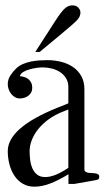

<svg xmlns="http://www.w3.org/2000/svg" viewBox="-20 -682 394 712"><path d="M127 -489.3H110.8L184.1 -603Q195.3 -620.6 204.1 -632.1Q212.9 -643.6 219.7 -649.9Q232.4 -662.1 248.5 -662.1Q262.7 -662.1 270.5 -653.6Q278.3 -645 278.3 -635.3Q278.3 -622.1 268.1 -609.9Q262.7 -603.5 246.1 -588.9Q229.5 -574.2 201.2 -550.8ZM348.1 -26.4Q348.1 -18.1 342.5 -16.1Q336.9 -14.2 331.1 -13.2L255.9 0H233.9V-35.6H233.4Q195.3 -12.2 164.8 -1Q134.3 10.3 107.9 10.3Q82.5 10.3 64 -1Q45.4 -12.2 33.2 -30.8Q21 -49.3 14.9 -73Q8.8 -96.7 8.8 -121.6Q8.8 -208.5 193.4 -282.7L233.4 -298.8V-359.9Q233.4 -377.9 225.1 -391.6Q216.8 -405.3 203.4 -414.3Q189.9 -423.3 172.6 -427.7Q155.3 -432.1 137.7 -432.1Q129.9 -432.1 116.7 -430.4Q103.5 -428.7 90.1 -425Q76.7 -421.4 66.2 -415Q55.7 -408.7 53.7 -399.4Q62.5 -398.9 70.8 -396.2Q79.1 -393.6 85.4 -388.4Q91.8 -383.3 95.7 -375.2Q99.6 -367.2 99.6 -356.4Q99.6 -346.7 95.5 -339.1Q91.3 -331.5 84.7 -326.7Q78.1 -321.8 69.8 -319.3Q61.5 -316.9 53.7 -316.9Q43.5 -316.9 35.2 -321.8Q26.9 -326.7 21 -334.5Q15.1 -342.3 12 -351.3Q8.8 -360.4 8.8 -369.1Q8.8 -387.7 18.8 -402.6Q28.8 -417.5 40.5 -428.7Q50.8 -438.5 65.2 -444.6Q79.6 -450.7 95.2 -453.9Q110.8 -457 126.5 -458Q142.1 -459 155.3 -459Q181.6 -459 206.3 -452.9Q231 -446.8 250.2 -433.8Q269.5 -420.9 281.2 -400.4Q293 -379.9 293 -350.6V-54.7Q293 -47.9 297.6 -44.9Q302.2 -42 308.8 -41Q315.4 -40 323 -40Q330.6 -40 336.4 -38.6Q340.3 -37.6 344.2 -35.2Q348.1 -32.7 348.1 -26.4ZM233.4 -275.9 215.8 -269Q184.1 -256.8 160.4 -239.5Q136.7 -222.2 121.1 -202.4Q105.5 -182.6 97.7 -161.9Q89.8 -141.1 89.8 -121.6Q89.8 -106.4 91.8 -89.6Q93.8 -72.8 99.9 -58.3Q106 -43.9 117.4 -34.7Q128.9 -25.4 147.9 -25.4Q183.1 -25.4 233.4 -59.6Z"/></svg>

Font: Atsinvsda
Style: Regular
Weight: 400
Designer: Al Webster
Foundry: Al Webster and Michael Everson
Version: Version 2.000